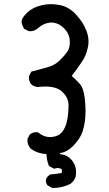

<svg xmlns="http://www.w3.org/2000/svg" viewBox="-20 -791 540 949"><path d="M207 101.6Q207 95.7 208.3 92.8Q209.5 89.8 211.7 86.4Q213.9 83 216.8 80.1Q222.7 74.7 231 70.8Q260.7 68.8 285.6 64V48.3L283.2 43.5L265.6 38.6L247.1 43L222.2 29.3Q210.4 1.5 209.5 -29.8Q166 -31.2 131.3 -56.6Q115.7 -74.2 115.7 -97.2Q115.7 -100.1 115.7 -104L126.5 -125.5Q135.3 -132.8 143.6 -135.3Q151.9 -137.7 157.5 -137.7Q163.1 -137.7 168 -137.2L169.4 -135.7Q196.8 -113.3 227.1 -113.3Q231.4 -113.3 235.8 -113.8Q270.5 -117.2 287.6 -139.4Q304.7 -161.6 311 -192.4Q317.9 -224.1 318.8 -267.6Q318.8 -268.6 318.8 -270Q318.8 -306.2 291 -334L285.2 -339.8Q258.3 -363.3 203.1 -363.3Q186.5 -363.3 166 -360.8Q147.9 -362.8 134.8 -374Q123 -387.7 123 -407.2Q123 -410.2 123.5 -414.6L134.8 -437Q176.3 -447.8 213.6 -458.3Q251 -468.8 273.9 -491.2Q297.9 -514.2 313 -536.1Q325.2 -553.7 325.2 -581.5Q325.2 -586.9 324.7 -592.8Q321.8 -628.4 292 -655.3Q276.9 -668.9 262.5 -674.3Q248 -679.7 234.4 -679.7Q231 -679.7 228 -679.2Q193.8 -676.3 163.6 -648.4Q148.4 -636.7 128.9 -636.7Q126 -636.7 121.6 -637.2L99.6 -648.4Q88.4 -666 86.4 -685.5Q87.4 -694.8 93.8 -704.6Q101.1 -715.8 115.2 -729.5Q142.1 -754.9 186 -765.1Q209 -770.5 231.2 -770.5Q253.4 -770.5 275.4 -766.1Q322.3 -756.8 357.4 -717.3Q392.6 -678.7 407.2 -638.7Q417.5 -612.3 417.5 -585.9Q417.5 -571.8 415 -560.1Q412.6 -548.3 409.9 -539.1Q407.2 -529.8 403.8 -521Q397 -503.9 387.2 -489.3Q369.6 -461.9 334.5 -415.5Q356 -397 373 -377.9Q392.6 -356.9 398.9 -306.2Q402.8 -273.4 402.8 -243.7Q402.8 -183.1 387.7 -139.6Q377 -107.4 344.7 -73.2Q314 -40 276.9 -34.2V-28.8Q310.1 -26.9 333 -1.5Q333 -1.5 333 -1.5Q356 24.4 356 60.1Q356 69.8 354 81.5Q347.7 103 328.1 117.7Q288.6 138.2 240.2 138.2H238.8L215.3 125.5L214.4 124.5Q207 115.2 207 101.6Z"/></svg>

Font: Bakudai
Style: Medium
Weight: 500
Version: Version 1.48